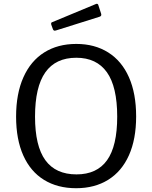

<svg xmlns="http://www.w3.org/2000/svg" viewBox="-20 -984 804 1014"><path d="M65 -368Q65 -489 103.5 -575.5Q142 -662 213.5 -707Q285 -752 383 -752Q480 -752 551.5 -707Q623 -662 661 -576Q699 -490 699 -369Q699 -249 661 -164Q623 -79 551.5 -34.5Q480 10 382 10Q284 10 212.5 -34Q141 -78 103 -163Q65 -248 65 -368ZM599 -368Q599 -526 544.5 -602.5Q490 -679 383 -679Q274 -679 219.5 -602Q165 -525 165 -368Q165 -213 219.5 -138Q274 -63 384 -63Q492 -63 545.5 -138Q599 -213 599 -368ZM514 -912Q515 -910 515 -906Q515 -898 504 -895L275 -823Q273 -822 269 -822Q262 -822 259 -831L251 -853Q250 -855 250 -858Q250 -866 256 -867L487 -963Q488 -964 491 -964Q497 -964 499 -958Z"/></svg>

Font: n
Style: Regular
Weight: 400
Designer: Pablo Impallari, Rodrigo Fuenzalida
Foundry: Impallari Type
Version: Version 1.002; ttfautohint (v1.5)